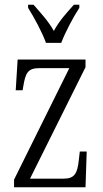

<svg xmlns="http://www.w3.org/2000/svg" viewBox="-20 -786 433 806"><path d="M173 -606H237C254 -651 288 -715 313 -753V-766H290C258 -730 229 -699 206 -656C182 -699 152 -730 121 -766H98V-753C122 -715 157 -651 173 -606ZM39 0H339L344 -150H315L311 -115C305 -59 294 -36 247 -36H106L339 -504V-536H54L46 -407H75L78 -425C87 -478 96 -500 145 -500H271L39 -32Z"/></svg>

Font: Noto Serif Tamil ExtraCondensed Light
Style: Italic
Weight: 300
Width: 2
Italic angle: -12°
Designer: Indian Type Foundry, Tom Grace, and the Monotype Design Team
Foundry: Monotype Imaging Inc.
Version: Version 2.003